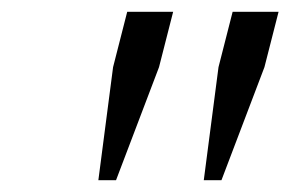

<svg xmlns="http://www.w3.org/2000/svg" viewBox="-20 -768 493 326"><path d="M172 -654 196 -748H274L250 -654L177 -462H147ZM351 -654 375 -748H453L429 -654L356 -462H326Z"/></svg>

Font: IBM Plex Serif Text
Style: Italic
Weight: 450
Italic angle: -14°
Designer: Mike Abbink, Paul van der Laan, Pieter van Rosmalen
Foundry: Bold Monday
Version: Version 3.001